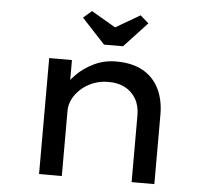

<svg xmlns="http://www.w3.org/2000/svg" viewBox="-53 -809 936 866"><g transform="rotate(5 415.0 -376.5)"><path d="M155 0V-525H258V-395L229 -388Q246 -425 279 -458.5Q312 -492 358 -514Q404 -536 458 -536Q531 -536 579.5 -508.5Q628 -481 652.5 -431Q677 -381 677 -314V0H574V-302Q574 -346 555.5 -377.5Q537 -409 504.5 -425.5Q472 -442 429 -441Q392 -441 360.5 -428Q329 -415 306 -394Q283 -373 270.5 -347.5Q258 -322 258 -296V0H207Q187 0 174 0Q161 0 155 0ZM396 -607 291 -720 329 -753 454 -680H424L549 -753L587 -720L482 -607Z"/></g></svg>

Font: Lexend Giga
Style: Regular
Weight: 400
Designer: Bonnie Shaver-Troup, Thomas Jockin
Foundry: Lexend
Version: Version 1.007